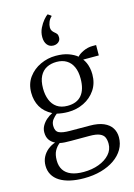

<svg xmlns="http://www.w3.org/2000/svg" viewBox="-154 -895 857 1227"><g transform="rotate(-15 274.5 -282.0)"><path d="M244.5 254.5Q194 254.5 153.5 245.2Q113 236 84.5 218Q56 200 41 173.5Q26 147 26 113.5Q26 82 39 56.5Q52 31 74.2 13Q96.5 -5 123.5 -14Q101 -24.5 87.2 -44Q73.5 -63.5 73.5 -94.5Q73.5 -118 85.5 -138.8Q97.5 -159.5 116 -175.2Q134.5 -191 154.5 -200.5Q104.5 -226.5 81.5 -267.2Q58.5 -308 58.5 -360.5Q58.5 -419.5 89.2 -461.5Q120 -503.5 168.5 -526Q217 -548.5 270 -548.5Q319.5 -548.5 354.5 -535.8Q389.5 -523 411 -505Q422 -519.5 452 -533.8Q482 -548 513.5 -548H538L537.5 -479.5H434.5Q443.5 -468 450.8 -452Q458 -436 462.2 -416.2Q466.5 -396.5 466.5 -373.5Q466.5 -314.5 437.2 -271.2Q408 -228 360 -204.5Q312 -181 256 -181Q237 -181 217.8 -183.2Q198.5 -185.5 181.5 -189.5Q167 -178.5 153.2 -161.2Q139.5 -144 139.5 -120Q139.5 -84.5 162 -73Q184.5 -61.5 235.5 -61.5L365 -61Q421 -61 456.8 -45.5Q492.5 -30 509.5 -3Q526.5 24 526.5 58.5Q526.5 101.5 505.8 137.2Q485 173 447.2 199.2Q409.5 225.5 358 240Q306.5 254.5 244.5 254.5ZM252 215Q308 215 353.2 198Q398.5 181 425.2 151Q452 121 452 82Q452 58 444.5 40Q437 22 414.2 12Q391.5 2 346.5 2H226Q203 2 184 1Q165 0 151 -3.5Q130 12.5 117 36.8Q104 61 104 99.5Q104 137 120.8 162.8Q137.5 188.5 170.5 201.8Q203.5 215 252 215ZM262.5 -220Q324.5 -220 355.8 -257.8Q387 -295.5 387 -367Q387 -413 372.5 -444.8Q358 -476.5 330.8 -493Q303.5 -509.5 265.5 -509.5Q228 -509.5 199.5 -494.8Q171 -480 154.8 -448.8Q138.5 -417.5 138.5 -367.5Q138.5 -325 151.8 -291.5Q165 -258 192.5 -239Q220 -220 262.5 -220ZM274.5 -615.5Q249 -615.5 233.8 -634.5Q218.5 -653.5 218.5 -686Q218.5 -717.5 232 -745Q245.5 -772.5 262.2 -792Q279 -811.5 289 -817.5H290L310.5 -803.5V-799Q297 -787.5 289.2 -768.8Q281.5 -750 281.5 -733Q281.5 -720.5 286.8 -711.5Q292 -702.5 302.5 -694Q310 -688.5 316 -680.8Q322 -673 322 -658Q322 -643 314.8 -633.5Q307.5 -624 297 -619.8Q286.5 -615.5 277 -615.5Z"/></g></svg>

Font: Merriweather 72pt Light
Style: Regular
Weight: 300
Version: Version 2.100